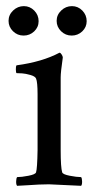

<svg xmlns="http://www.w3.org/2000/svg" viewBox="-20 -601 306 624"><path d="M177.2 -317.4V-113.3Q177.2 -56.6 182.1 -41Q184.1 -34.2 206.8 -29.8Q229.5 -25.4 243.7 -25.4Q246.6 -21.5 246.8 -11.2Q247.1 -1 243.7 2.9Q143.6 -2 139.2 -2Q122.1 -2 106.2 -1.2Q90.3 -0.5 69.8 1Q49.3 2.4 35.6 2.9Q32.2 -1 32.5 -11.2Q32.7 -21.5 35.6 -25.4Q49.8 -25.4 72.5 -29.8Q95.2 -34.2 97.2 -41Q101.1 -53.2 102.1 -113.3V-294.9Q102.1 -334 97.2 -345.7Q94.2 -353 78.6 -357.4Q63 -361.8 52.5 -362.5Q42 -363.3 33.7 -363.3Q31.7 -365.2 31.5 -375Q31.2 -384.8 33.7 -388.7Q117.2 -399.9 173.3 -429.7Q176.8 -429.7 180.4 -423.8Q184.1 -418 184.1 -414.1Q177.2 -366.2 177.2 -349.6ZM213.9 -581.1Q233.4 -581.1 247.6 -566.7Q261.7 -552.2 261.7 -532.2Q261.7 -512.7 247.3 -499Q232.9 -485.4 212.9 -485.4Q192.9 -485.4 178.5 -499.5Q164.1 -513.7 164.1 -533.2Q164.1 -552.7 179 -566.9Q193.8 -581.1 213.9 -581.1ZM57.6 -581.1Q77.1 -581.1 91.3 -566.7Q105.5 -552.2 105.5 -532.2Q105.5 -512.7 91.1 -499Q76.7 -485.4 56.6 -485.4Q36.6 -485.4 22.2 -499.5Q7.8 -513.7 7.8 -533.2Q7.8 -552.7 22.7 -566.9Q37.6 -581.1 57.6 -581.1Z"/></svg>

Font: Amiri
Style: Regular
Weight: 400
Designer: Khaled Hosny
Version: Version 000.108